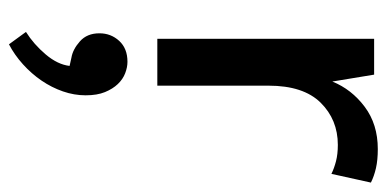

<svg xmlns="http://www.w3.org/2000/svg" viewBox="-232 -288 843 418"><g transform="rotate(90 189.0 -78.5)"><path d="M64 0V-472H142L157 -381Q174 -423 212 -451.5Q250 -480 304 -480Q328 -480 345.5 -476Q363 -472 377 -465L358 -379Q346 -385 330.5 -389Q315 -393 295 -393Q240 -393 203 -355.5Q166 -318 166 -242V0ZM105 187Q87 184 69.5 168.5Q52 153 52 126Q52 101 68.5 83Q85 65 114 65Q126 65 139 70Q152 75 162.5 86Q173 97 180 114Q187 131 187 156Q187 181 178.5 205.5Q170 230 155 252Q140 274 119.5 292.5Q99 311 76 323L49 286Q76 269 98 243Q120 217 123 191Z"/></g></svg>

Font: Mukta Malar Medium
Style: Regular
Weight: 500
Designer: Aadarsh Rajan, Girish Dalvi, Yashodeep Gholap
Foundry: Ek Type
Version: Version 2.538;PS 1.000;hotconv 16.6.51;makeotf.lib2.5.65220;